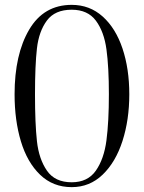

<svg xmlns="http://www.w3.org/2000/svg" viewBox="-20 -760 592 790"><path d="M40 -372Q40 -536 100 -638Q160 -740 275 -740Q349 -740 402.5 -692Q456 -644 484 -560.5Q512 -477 512 -372Q512 -267 484 -180Q456 -93 402.5 -41.5Q349 10 275 10Q198 10 145 -41Q92 -92 66 -178.5Q40 -265 40 -372ZM428 -372Q428 -484 418 -557Q408 -630 374.5 -675Q341 -720 275 -720Q206 -720 173 -675.5Q140 -631 132 -561Q124 -491 124 -372Q124 -252 132 -179Q140 -106 173 -58Q206 -10 275 -10Q341 -10 374.5 -58Q408 -106 418 -182.5Q428 -259 428 -372Z"/></svg>

Font: Viaoda Libre
Style: Regular
Weight: 400
Designer: Gydient
Version: Version 2.000